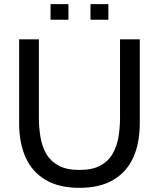

<svg xmlns="http://www.w3.org/2000/svg" viewBox="-20 -889 764 923"><path d="M362 14Q264 14 199.5 -24Q135 -62 103.5 -131.5Q72 -201 72 -297V-700H167V-323Q167 -275 174.5 -230Q182 -185 202.5 -149.5Q223 -114 261.5 -93Q300 -72 362 -72Q424 -72 462.5 -93Q501 -114 521.5 -150Q542 -186 549.5 -230.5Q557 -275 557 -323V-700H652V-297Q652 -201 620.5 -131.5Q589 -62 524.5 -24Q460 14 362 14ZM223 -794V-869H309V-794ZM415 -794V-869H501V-794Z"/></svg>

Font: Cabin VF Beta
Style: Regular
Weight: 400
Designer: Pablo Impallari
Foundry: Pablo Impallari. http://www.impallari.com Igino Marini. http://www.ikern.com
Version: Version 2.200